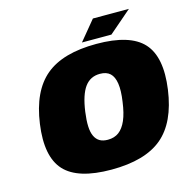

<svg xmlns="http://www.w3.org/2000/svg" viewBox="-125 -992 1118 1133"><g transform="rotate(-15 434.0 -425.0)"><path d="M211.5 -632Q317 -720 522.5 -720Q728 -720 808 -632Q888 -544 861 -350Q834 -156 729 -68Q624 20 418.5 20Q213 20 132.5 -68Q52 -156 79 -350Q106 -544 211.5 -632ZM497 -544Q438 -544 404 -497.5Q370 -451 356 -350Q349 -299 350.5 -262.5Q352 -226 363 -202.5Q374 -179 393.5 -167.5Q413 -156 443 -156Q483 -156 510.5 -176.5Q538 -197 556.5 -239.5Q575 -282 584 -350Q594 -417 587.5 -460Q581 -503 559 -523.5Q537 -544 497 -544ZM443 -750 542 -870H762L623 -750Z"/></g></svg>

Font: Fivo Sans Modern ExtBlk
Style: Regular
Weight: 900
Designer: Alexander Slobzheninov
Foundry: Alexander Slobzheninov
Version: 1.0